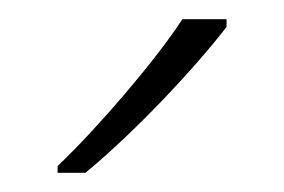

<svg xmlns="http://www.w3.org/2000/svg" viewBox="-20 -786 296 200"><path d="M216 -758V-766H170C142 -723 82 -653 40 -613V-606H69C120 -648 183 -715 216 -758Z"/></svg>

Font: Noto Sans Georgian ExtraLight
Style: Regular
Weight: 200
Designer: Monotype Design Team, Akaki Razmadze
Foundry: Google LLC
Version: Version 2.005